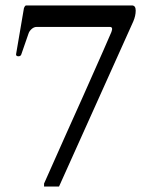

<svg xmlns="http://www.w3.org/2000/svg" viewBox="-20 -673 552 706"><path d="M465 -653Q479 -653 479 -634Q479 -615 470 -594L197 13H142V2Q188 -102 223.5 -181Q259 -260 285 -318Q382 -536 389.5 -555Q397 -574 384 -574H115Q105 -574 96.5 -566.5Q88 -559 85 -550L59 -475Q57 -466 48 -466Q39 -466 39 -473L68 -643Q72 -653 76 -653Z"/></svg>

Font: Cardo
Style: Regular
Weight: 400
Designer: David J. Perry
Foundry: David J. Perry
Version: Version 1.0451